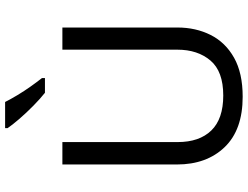

<svg xmlns="http://www.w3.org/2000/svg" viewBox="-132 -852 994 771"><g transform="rotate(-90 365.5 -467.0)"><path d="M640 -252Q640 -178 610 -118.5Q580 -59 518.5 -24.5Q457 10 362 10Q229 10 159.5 -62.5Q90 -135 90 -254V-714H180V-251Q180 -164 226.5 -116Q273 -68 367 -68Q464 -68 507.5 -119.5Q551 -171 551 -252V-714H640ZM341 -944Q352 -922 368.5 -894.5Q385 -867 403.5 -841Q422 -815 437 -796V-784H378Q355 -802 326 -830.5Q297 -859 272.5 -887.5Q248 -916 236 -934V-944Z"/></g></svg>

Font: Noto Sans Tifinagh Tawellemmet
Style: Regular
Weight: 400
Designer: JamraPatel
Foundry: JamraPatel LLC
Version: Version 2.006; ttfautohint (v1.8.4.7-5d5b)